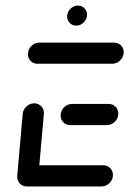

<svg xmlns="http://www.w3.org/2000/svg" viewBox="-20 -672 466 692"><path d="M41.9 -36.3 61.9 -261.5Q63.3 -277 75.4 -288.3Q87.4 -299.6 103.3 -299.6Q118.9 -299.6 129.3 -288.3Q139.6 -277 138.1 -261.5L118.1 -36.3ZM387 -41.5Q387 -24.4 374.6 -12.2Q362.2 0 345.6 0H77Q62.2 0 52.2 -10Q42.2 -20 42.2 -34.8Q42.2 -51.9 54.6 -64.1Q67 -76.3 83.3 -76.3H352.2Q367 -76.3 377 -66.3Q387 -56.3 387 -41.5ZM198.5 -255.9Q198.5 -273 210.9 -285.2Q223.3 -297.4 240 -297.4H371.5Q386.3 -297.4 396.3 -287.4Q406.3 -277.4 406.3 -262.6Q406.3 -245.6 393.9 -233.3Q381.5 -221.1 364.8 -221.1H233.3Q218.5 -221.1 208.5 -231.1Q198.5 -241.1 198.5 -255.9ZM80.7 -477Q80.7 -494.1 93.1 -506.3Q105.6 -518.5 122.2 -518.5H390.7Q405.6 -518.5 415.7 -508.7Q425.9 -498.9 425.9 -484.4Q425.9 -467.4 413.5 -454.8Q401.1 -442.2 384.1 -442.2H115.6Q100.7 -442.2 90.7 -452.2Q80.7 -462.2 80.7 -477ZM221.9 -612.2Q221.9 -628.1 233.5 -640Q245.2 -651.9 260.7 -651.9Q274.8 -651.9 284.3 -642.4Q293.7 -633 293.7 -618.9Q293.7 -603.3 282 -591.5Q270.4 -579.6 254.8 -579.6Q241.1 -579.6 231.5 -589.1Q221.9 -598.5 221.9 -612.2Z"/></svg>

Font: 26F Galaxy Sans
Style: Bold Italic
Weight: 700
Italic angle: -5°
Designer: C₂₉H₂₅N₃O₅
Version: Version 1.200